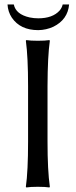

<svg xmlns="http://www.w3.org/2000/svg" viewBox="-20 -825 334 848"><path d="M285.2 -805.2Q279.3 -738.3 215.8 -707Q184.1 -692.4 148.9 -691.9Q69.8 -691.9 32.2 -747.1Q15.1 -772.9 13.2 -805.2H41Q49.8 -761.7 110.8 -748Q129.4 -744.1 148.9 -744.1Q212.4 -744.1 243.2 -778.3Q253.9 -791 256.8 -805.2ZM104 -444.8Q104 -573.7 94.2 -645L96.2 -647.9Q114.3 -645 147 -645Q179.7 -645 198.2 -647.9L200.2 -645Q190.4 -578.1 189.9 -444.8V-200.2Q189.9 -71.3 200.2 0L198.2 2.9Q180.2 0 147 0Q114.3 0 96.2 2.9L94.2 0Q104 -68.4 104 -200.2Z"/></svg>

Font: Linux Biolinum Capitals O
Style: Small Caps
Weight: 400
Designer: Philipp H. Poll
Foundry: Philipp H. Poll
Version: Version 1.0.4